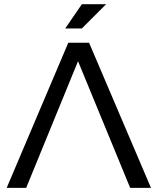

<svg xmlns="http://www.w3.org/2000/svg" viewBox="-20 -904 759 924"><path d="M485.8 -293 355.5 -609.4 106 0H12.2L308.6 -698.2H408.7L706.5 0H606.4ZM374 -883.8H490.7L374 -767.1H293.9Z"/></svg>

Font: Voltera
Style: Regular
Weight: 400
Designer: Bernd Montag
Version: Version 1.301